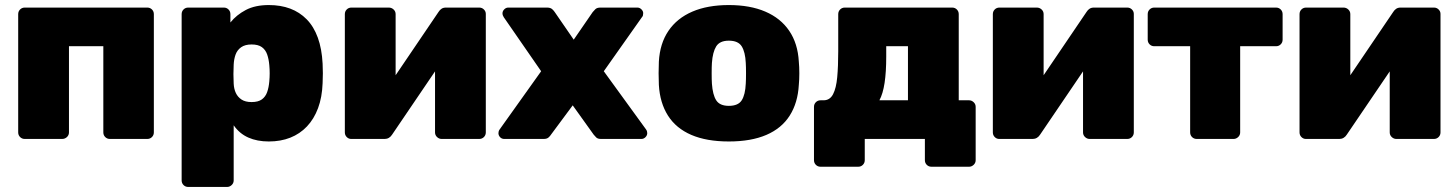

<svg xmlns="http://www.w3.org/2000/svg" viewBox="-20 -550 5762 760"><path d="M78 0Q67 0 59.5 -7.5Q52 -15 52 -26V-494Q52 -505 59.5 -512.5Q67 -520 78 -520H563Q574 -520 581.5 -512.5Q589 -505 589 -494V-26Q589 -15 581.5 -7.5Q574 0 563 0H415Q404 0 396.5 -7.5Q389 -15 389 -26V-367H253V-26Q253 -15 245 -7.5Q237 0 226 0Z M725 190Q714 190 706.5 182.5Q699 175 699 164V-494Q699 -505 706.5 -512.5Q714 -520 725 -520H866Q877 -520 884.5 -512.5Q892 -505 892 -494V-461Q916 -491 953 -510.5Q990 -530 1044 -530Q1091 -530 1128.5 -516Q1166 -502 1194 -473.5Q1222 -445 1238 -401Q1254 -357 1257 -298Q1258 -277 1258 -260Q1258 -243 1257 -221Q1255 -165 1239 -122Q1223 -79 1195 -49.5Q1167 -20 1129 -5Q1091 10 1044 10Q998 10 963 -5.5Q928 -21 905 -54V164Q905 175 897 182.5Q889 190 879 190ZM976 -146Q1002 -146 1016.5 -156.5Q1031 -167 1037.5 -185.5Q1044 -204 1046 -228Q1049 -260 1046 -292Q1044 -316 1037.5 -334.5Q1031 -353 1016.5 -363.5Q1002 -374 976 -374Q950 -374 934.5 -363Q919 -352 912.5 -334Q906 -316 905 -294Q904 -273 904 -256.5Q904 -240 905 -219Q906 -198 913.5 -182Q921 -166 936 -156Q951 -146 976 -146Z M1370 0Q1360 0 1352.5 -7.5Q1345 -15 1345 -26V-494Q1345 -505 1352.5 -512.5Q1360 -520 1371 -520H1519Q1530 -520 1538 -512.5Q1546 -505 1546 -494V-154L1493 -174L1716 -503Q1721 -511 1728 -515.5Q1735 -520 1745 -520H1877Q1888 -520 1895.5 -512.5Q1903 -505 1903 -495V-26Q1903 -15 1895.5 -7.5Q1888 0 1877 0H1728Q1718 0 1710 -7.5Q1702 -15 1702 -26V-361L1756 -347L1532 -17Q1527 -9 1519.5 -4.5Q1512 0 1503 0Z M1976 0Q1966 0 1959.5 -7Q1953 -14 1953 -23Q1953 -26 1954 -30Q1955 -34 1958 -38L2122 -268L1974 -482Q1972 -485 1970.5 -489Q1969 -493 1969 -497Q1969 -506 1976 -513Q1983 -520 1992 -520H2145Q2159 -520 2166 -513.5Q2173 -507 2176 -502L2251 -393L2326 -502Q2330 -507 2336.5 -513.5Q2343 -520 2357 -520H2503Q2512 -520 2519 -513Q2526 -506 2526 -498Q2526 -493 2525 -489Q2524 -485 2521 -482L2370 -268L2537 -38Q2540 -34 2541 -30Q2542 -26 2542 -23Q2542 -14 2535 -7Q2528 0 2519 0H2359Q2346 0 2340 -6Q2334 -12 2330 -17L2247 -133L2161 -17Q2158 -12 2151.5 -6Q2145 0 2132 0Z M2865 10Q2777 10 2716.5 -16Q2656 -42 2624 -92.5Q2592 -143 2588 -214Q2587 -235 2587 -260Q2587 -285 2588 -306Q2592 -378 2626 -428Q2660 -478 2720.5 -504Q2781 -530 2865 -530Q2949 -530 3009.5 -504Q3070 -478 3104 -428Q3138 -378 3142 -306Q3144 -285 3144 -260Q3144 -235 3142 -214Q3138 -143 3106 -92.5Q3074 -42 3013.5 -16Q2953 10 2865 10ZM2865 -131Q2902 -131 2916 -153Q2930 -175 2932 -219Q2933 -234 2933 -260Q2933 -286 2932 -301Q2930 -344 2916 -366.5Q2902 -389 2865 -389Q2829 -389 2815 -366.5Q2801 -344 2798 -301Q2797 -286 2797 -260Q2797 -234 2798 -219Q2801 -175 2815 -153Q2829 -131 2865 -131Z M3228 110Q3217 110 3209.5 102.5Q3202 95 3202 84V-127Q3202 -138 3209.5 -145.5Q3217 -153 3228 -153H3240Q3265 -153 3277.5 -177Q3290 -201 3294 -244.5Q3298 -288 3298 -347V-494Q3298 -505 3305.5 -512.5Q3313 -520 3324 -520H3749Q3760 -520 3767.5 -512.5Q3775 -505 3775 -494V-153H3816Q3826 -153 3834 -145.5Q3842 -138 3842 -127V84Q3842 95 3834 102.5Q3826 110 3816 110H3667Q3656 110 3648.5 102.5Q3641 95 3641 84V0H3403V84Q3403 95 3395.5 102.5Q3388 110 3377 110ZM3461 -153H3574V-367H3488V-326Q3488 -265 3481.5 -222Q3475 -179 3461 -153Z M3935 0Q3925 0 3917.5 -7.5Q3910 -15 3910 -26V-494Q3910 -505 3917.5 -512.5Q3925 -520 3936 -520H4084Q4095 -520 4103 -512.5Q4111 -505 4111 -494V-154L4058 -174L4281 -503Q4286 -511 4293 -515.5Q4300 -520 4310 -520H4442Q4453 -520 4460.5 -512.5Q4468 -505 4468 -495V-26Q4468 -15 4460.5 -7.5Q4453 0 4442 0H4293Q4283 0 4275 -7.5Q4267 -15 4267 -26V-361L4321 -347L4097 -17Q4092 -9 4084.5 -4.5Q4077 0 4068 0Z M4717 0Q4706 0 4698.5 -7.5Q4691 -15 4691 -26V-367H4549Q4538 -367 4530.5 -374.5Q4523 -382 4523 -393V-494Q4523 -505 4530.5 -512.5Q4538 -520 4549 -520H5031Q5042 -520 5049.5 -512.5Q5057 -505 5057 -494V-393Q5057 -382 5049.5 -374.5Q5042 -367 5031 -367H4889V-26Q4889 -15 4881 -7.5Q4873 0 4863 0Z M5149 0Q5139 0 5131.5 -7.5Q5124 -15 5124 -26V-494Q5124 -505 5131.5 -512.5Q5139 -520 5150 -520H5298Q5309 -520 5317 -512.5Q5325 -505 5325 -494V-154L5272 -174L5495 -503Q5500 -511 5507 -515.5Q5514 -520 5524 -520H5656Q5667 -520 5674.5 -512.5Q5682 -505 5682 -495V-26Q5682 -15 5674.5 -7.5Q5667 0 5656 0H5507Q5497 0 5489 -7.5Q5481 -15 5481 -26V-361L5535 -347L5311 -17Q5306 -9 5298.5 -4.5Q5291 0 5282 0Z"/></svg>

Font: Rubik Light ExtraBold
Style: Regular
Weight: 800
Version: Version 2.104